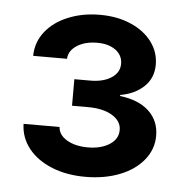

<svg xmlns="http://www.w3.org/2000/svg" viewBox="-40 -822 497 514"><g transform="rotate(5 208.5 -565.0)"><path d="M30.3 -474.6H127Q128.4 -453.1 150.9 -439.9Q173.3 -426.8 207 -426.8Q242.2 -426.8 265.1 -441.4Q288.1 -456.1 288.1 -480.5Q288.1 -504.4 263.7 -519.3Q239.3 -534.2 198.2 -534.2H155.3V-605.5H198.2Q232.9 -605.5 254.6 -619.6Q276.4 -633.8 276.4 -657.2Q276.4 -680.2 257.6 -694.1Q238.8 -708 208 -708Q175.8 -708 154.1 -694.3Q132.3 -680.7 130.9 -658.2H40Q40.5 -694.8 62.7 -723.1Q85 -751.5 123.5 -767.3Q162.1 -783.2 209 -783.2Q255.9 -783.2 292.2 -767.3Q328.6 -751.5 348.9 -724.1Q369.1 -696.8 369.1 -663.1Q369.1 -627 344.5 -603.8Q319.8 -580.6 281.2 -574.2V-571.3Q331.5 -565.4 359.1 -539.6Q386.7 -513.7 386.7 -473.6Q386.7 -437.5 363.5 -408.7Q340.3 -379.9 299.6 -363.8Q258.8 -347.7 207 -347.7Q156.7 -347.7 116.9 -363.8Q77.1 -379.9 54.2 -408.7Q31.2 -437.5 30.3 -474.6Z"/></g></svg>

Font: Pretendard SemiBold
Style: Regular
Weight: 600
Designer: Base glyphs from Inter by Rasmus Andersson; Hangeul glyphs from Noto Sans CJK(Source Han Sans) by Jang Soo-young and Kan
Foundry: Kil Hyung-jin
Version: Version 1.309